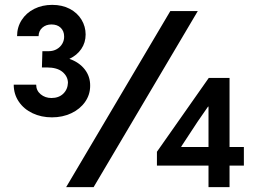

<svg xmlns="http://www.w3.org/2000/svg" viewBox="-20 -765 1055 785"><path d="M36.1 -418.9H127.9Q127.9 -395 146.2 -379.6Q164.6 -364.3 190.4 -364.3Q220.2 -364.3 238.5 -381.8Q256.8 -399.4 257.8 -426.8Q257.3 -452.6 235.6 -470.9Q213.9 -489.3 170.9 -489.3H151.4L153.3 -555.7H178.7Q197.8 -555.7 212.4 -564.2Q227.1 -572.8 234.9 -586.7Q242.7 -600.6 242.2 -616.2Q242.2 -637.7 228.3 -651.4Q214.4 -665 190.4 -665Q168 -665 153.1 -651.9Q138.2 -638.7 137.7 -617.2H49.8Q49.8 -653.8 68.6 -683.1Q87.4 -712.4 120.1 -728.8Q152.8 -745.1 193.4 -745.1Q234.4 -745.1 265.4 -728.8Q296.4 -712.4 313.2 -684.6Q330.1 -656.7 330.1 -624Q330.1 -590.8 312.3 -564.7Q294.4 -538.6 263.7 -524.4Q303.2 -510.7 326.2 -481.7Q349.1 -452.6 348.6 -414.1Q348.6 -377.9 327.9 -348.4Q307.1 -318.8 271.5 -302Q235.8 -285.2 192.4 -285.2Q148.9 -285.2 113.3 -302Q77.6 -318.8 56.9 -349.4Q36.1 -379.9 36.1 -418.9ZM676.3 -719.7H788.6L362.8 0H250.5ZM832.5 -87.9H621.6V-144.5L833.5 -446.3H918.5V-164.1H977.1V-87.9H918.5V0H832.5ZM832.5 -164.1V-329.1H830.6L788.6 -268.6L721.2 -166V-164.1Z"/></svg>

Font: Reddit Sans Fudge SemiBold
Style: Regular
Weight: 600
Designer: Stephen Hutchings
Foundry: Reddit
Version: Version 1.011